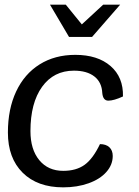

<svg xmlns="http://www.w3.org/2000/svg" viewBox="-20 -796 597 826"><path d="M14 -226Q14 -327 49.5 -402.5Q85 -478 150.5 -519Q216 -560 304 -560Q400 -560 455.5 -512Q511 -464 509 -381Q470 -363 446 -363Q423 -363 420 -396Q418 -442 386 -467Q354 -492 298 -492Q211 -492 161 -422.5Q111 -353 111 -232Q111 -153 149 -107Q187 -61 252 -61Q308 -61 344 -87Q380 -113 410 -176Q436 -176 450.5 -162.5Q465 -149 465 -125Q465 -87 437.5 -56Q410 -25 361 -7.5Q312 10 252 10Q141 10 77.5 -53Q14 -116 14 -226ZM195 -776H263L332 -691L424 -776H497L376 -637H277Z"/></svg>

Font: Krub Medium
Style: Italic
Weight: 500
Italic angle: -8°
Designer: Ekaluck Peanpanawate
Foundry: Cadson Demak Co.,Ltd.
Version: Version 1.000; ttfautohint (v1.6)